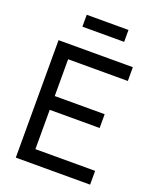

<svg xmlns="http://www.w3.org/2000/svg" viewBox="-164 -1010 905 1106"><g transform="rotate(20 288.0 -456.5)"><path d="M172.5 -840V-913H428.5V-840ZM70 0V-720H525.5V-635.5H159.5V-410H465.5V-325.5H159.5V-84.5H525.5V0Z"/></g></svg>

Font: Vela Sans Med
Style: Regular
Weight: 500
Designer: Principal design: Mikhail Sharanda - project Manrope.
Design modification: Ravid Balaliev
Foundry: Mikhail Sharanda
Version: Version 1.001